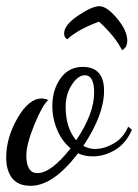

<svg xmlns="http://www.w3.org/2000/svg" viewBox="-30 -568 446 620"><path d="M-10 -59Q-10 -123 26.5 -186.5Q63 -250 105 -250Q114 -250 126 -245Q107 -229 81 -165.5Q55 -102 55 -66Q55 -9 91 -9Q135 -9 198 -89Q170 -112 154.5 -149Q139 -186 139 -226Q139 -278 165.5 -315Q192 -352 237 -352Q306 -352 306 -275Q306 -197 239 -97Q257 -87 277 -87Q306 -87 337 -104.5Q368 -122 384 -159L396 -149Q377 -105 342 -84Q307 -63 270 -63Q243 -63 222 -73Q142 32 69 32Q28 32 9 7Q-10 -18 -10 -59ZM177 -460Q177 -487 222 -517.5Q267 -548 291 -548Q315 -548 348 -508.5Q381 -469 381 -437Q381 -414 364 -406Q343 -449 290 -498Q223 -474 187 -441Q177 -447 177 -460ZM182 -223Q182 -155 216 -115Q274 -201 274 -269Q274 -325 244 -325Q222 -325 202 -294.5Q182 -264 182 -223Z"/></svg>

Font: DancingScriptRegular
Style: Regular
Weight: 400
Designer: Pablo Impallari
Foundry: Pablo Impallari. www.impallari.com
Version: Version 1.002